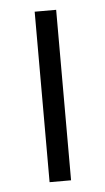

<svg xmlns="http://www.w3.org/2000/svg" viewBox="-43 -522 303 552"><g transform="rotate(-5 109.0 -246.0)"><path d="M78 -492H140V0H78Z"/></g></svg>

Font: Gafata
Style: Regular
Weight: 400
Designer: Lautaro Hourcade
Foundry: Lautaro Hourcade
Version: Version 4.002; ttfautohint (v0.94.20-1c74) -l 7 -r 28 -G 0 -